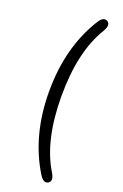

<svg xmlns="http://www.w3.org/2000/svg" viewBox="-186 -862 710 1105"><g transform="rotate(20 169.0 -310.0)"><path d="M268 184Q241 200 214 156Q92 -43 92 -311.5Q92 -580 214 -777Q241 -821 268 -805Q294 -789 267 -744Q168 -582 168 -310.5Q168 -39 267 123Q294 167 268 184Z"/></g></svg>

Font: Resource Han Rounded HK
Style: Regular
Weight: 400
Designer: Cyano Hao (round all glyphs); Ryoko NISHIZUKA  (kana, bopomofo & ideographs); Paul D. Hunt (Latin, Greek & Cyrillic); Sa
Foundry: Cyano Hao
Version: 0.990